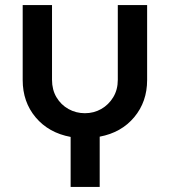

<svg xmlns="http://www.w3.org/2000/svg" viewBox="-20 -530 666 753"><path d="M257 203V7Q171 -9 120 -69.5Q69 -130 69 -216V-510H184V-217Q184 -178 201.5 -148.5Q219 -119 248.5 -102.5Q278 -86 313 -86Q348 -86 377 -102.5Q406 -119 424 -148.5Q442 -178 442 -217V-510H557V-216Q557 -131 506.5 -70.5Q456 -10 371 6V203Z"/></svg>

Font: MuseoModerno Medium
Style: Regular
Weight: 500
Designer: Pablo Cosgaya, Héctor Gatti, Marcela Romero, and the Authors of The MuseoModerno Project.
Foundry: Omnibus-Type Team
Version: Version 1.001